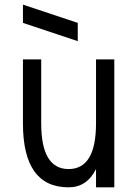

<svg xmlns="http://www.w3.org/2000/svg" viewBox="-20 -801 587 821"><path d="M78.1 -273.4V-546.9H156.2V-273.4Q156.2 -78.1 273.4 -78.1Q390.6 -78.1 390.6 -273.4V-546.9H468.8V0H390.6V-78.1Q351.6 0 273.4 0Q78.1 0 78.1 -273.4ZM78.1 -703.1V-781.2L312.5 -703.1V-625Z"/></svg>

Font: Luculent
Style: Regular
Weight: 400
Monospace: yes
Designer: Andrew Kensler
Version: Version 1.0.0-845fa02f9341